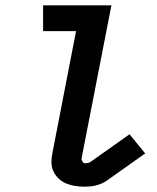

<svg xmlns="http://www.w3.org/2000/svg" viewBox="-20 -690 590 722"><path d="M300 12Q282 12 264 9.5Q246 7 230 0.5Q214 -6 201.5 -17.5Q189 -29 181.5 -44.5Q174 -60 173.5 -78Q173 -96 177 -114L266 -573H142V-670H399L287 -96Q286 -89 290 -82.5Q294 -76 301 -76Q305 -76 310 -77Q315 -78 320 -81L467 -185L526 -113L379 -9Q370 -3 360 1Q350 5 340 7.5Q330 10 320 11Q310 12 300 12Z"/></svg>

Font: Lode Term
Style: Bold Italic
Weight: 700
Italic angle: -11°
Monospace: yes
Designer: Belleve Invis
Foundry: Belleve Invis
Version: Version 29.2.0